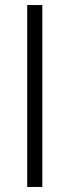

<svg xmlns="http://www.w3.org/2000/svg" viewBox="-20 -742 276 762"><path d="M88 0H148V-722H88Z"/></svg>

Font: TitilliumText22L
Style: 250 wt
Weight: 300
Designer: Campivisivi
Foundry: Campivisivi
Version: 1.000